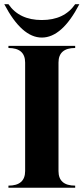

<svg xmlns="http://www.w3.org/2000/svg" viewBox="-20 -879 392 899"><path d="M0 -859.4H19.5Q70.3 -785.2 175.8 -785.2Q281.2 -785.2 332 -859.4H351.6Q270.5 -703.1 175.8 -703.1Q82 -703.1 0 -859.4ZM19.5 -664.1H332V-654.3Q253.9 -654.3 253.9 -585.9V-78.1Q253.9 -9.8 332 -9.8V0H19.5V-9.8Q97.7 -9.8 97.7 -78.1V-585.9Q97.7 -654.3 19.5 -654.3Z"/></svg>

Font: spinweradC
Style: Bold
Weight: 700
Width: 7
Version: Version 0.3